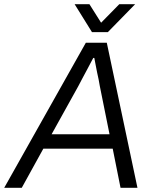

<svg xmlns="http://www.w3.org/2000/svg" viewBox="-46 -888 735 908"><path d="M-26 0 360 -686H459L604 0H524L487 -185H159L57 0ZM198 -253H472L426 -481Q424 -495 420.5 -511.5Q417 -528 413 -546.5Q409 -565 406 -582.5Q403 -600 400 -614H395Q385 -594 371 -568.5Q357 -543 344.5 -519Q332 -495 324 -480ZM593 -868 464 -736H389L307 -868H377L447 -757H409L518 -868Z"/></svg>

Font: Archivo SemiBold Light
Style: Italic
Weight: 300
Italic angle: -10°
Version: Version 2.001